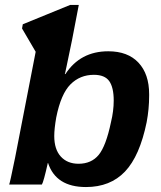

<svg xmlns="http://www.w3.org/2000/svg" viewBox="-20 -745 651 775"><path d="M149 0H17Q20 -6 41 -109L124 -536L69 -630L72 -647L263 -725H298Q282 -639 271 -584.5Q260 -530 249.5 -481Q239 -432 244 -454Q242 -449 242 -448V-446H244Q304 -538 417 -538Q496 -538 539 -492Q582 -446 582 -365V-358Q582 -305 572 -252Q544 -115 484.5 -52.5Q425 10 327 10Q206 10 174 -87H173Q156 -11 149 0ZM359 -443Q303 -443 264.5 -404.5Q226 -366 207 -271Q199 -225 199 -196Q199 -142 225.5 -113Q252 -84 297 -84Q349 -84 378.5 -120Q408 -156 428 -252Q439 -297 439 -339Q439 -392 421 -417.5Q403 -443 359 -443Z"/></svg>

Font: Libra Sans
Style: Bold Italic
Weight: 700
Italic angle: -12°
Foundry: Context Ltd
Version: Version 1.002